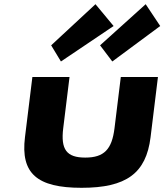

<svg xmlns="http://www.w3.org/2000/svg" viewBox="-20 -880 784 915"><path d="M223.8 -664 270.4 -587 521.4 -756 435 -860ZM456.9 -664 515.2 -587 743.5 -756 674.3 -860ZM134.3 -513H311.3L281.3 -269C268.9 -168 296.8 -129 386.3 -129C475.9 -129 513.3 -168 525.7 -269L555.7 -513H732.7L697.5 -226C676.3 -54 581.9 15 368.7 15C155.4 15 77.9 -54 99 -226Z"/></svg>

Font: Hussar
Style: BdSuprExtOblOne
Weight: 700
Foundry: Cannot Into Space Fonts
Version: Version 2.00